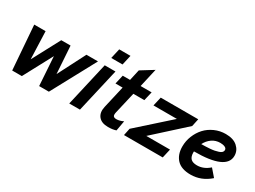

<svg xmlns="http://www.w3.org/2000/svg" viewBox="-45 -1264 2450 1844"><g transform="rotate(30 1180.0 -342.0)"><path d="M98.1 0 61 -487.8H187L198.2 -182.1L360.8 -487.8H463.9L483.9 -183.1L640.1 -487.8H768.1L504.9 0H397L376 -319.8L205.1 0Z M861.8 -580.1 886.7 -689.9H1011.7L986.8 -580.1ZM731 0 842.8 -487.8H961.9L849.6 0Z M1165.5 9.8Q1092.8 9.8 1059.6 -31.2Q1026.4 -72.3 1041.5 -140.1L1098.6 -388.2H1019.5L1042.5 -487.8H1123.5L1150.4 -608.9L1287.6 -693.8L1240.7 -487.8H1362.8L1339.4 -388.2H1217.8L1162.6 -150.9Q1155.3 -118.2 1164.6 -106.7Q1173.8 -95.2 1197.8 -95.2Q1232.4 -95.2 1273.4 -115.2L1253.4 -2.9Q1218.3 9.8 1165.5 9.8Z M1879.9 -487.8 1861.8 -402.8 1527.8 -100.1H1790.5L1767.6 0H1337.9L1354.5 -79.1L1700.2 -388.2H1440.9L1463.9 -487.8Z M2356.9 -356.9Q2356.9 -199.2 1998.5 -200.2Q1998 -196.3 1998 -189Q1998 -143.1 2019.5 -120.6Q2041 -98.1 2089.8 -98.1Q2162.6 -98.1 2225.1 -153.8L2293.9 -74.2Q2198.7 9.8 2080.1 9.8Q1977.5 9.8 1927.7 -43Q1877.9 -95.7 1877.9 -186Q1877.9 -247.6 1900.9 -304.4Q1923.8 -361.3 1963.1 -404.1Q2002.4 -446.8 2059.6 -472.4Q2116.7 -498 2181.2 -498Q2265.6 -498 2311.3 -457Q2356.9 -416 2356.9 -356.9ZM2178.2 -397.9Q2126.5 -397.9 2086.7 -369.9Q2046.9 -341.8 2023.9 -295.9Q2049.8 -296.4 2068.4 -296.9Q2086.9 -297.4 2116.7 -299.6Q2146.5 -301.8 2167 -305.9Q2187.5 -310.1 2208 -316.7Q2228.5 -323.2 2239.3 -334Q2250 -344.7 2250 -358.9Q2250 -378.9 2228.8 -388.4Q2207.5 -397.9 2178.2 -397.9Z"/></g></svg>

Font: HK Grotesk Legacy
Style: Bold Italic
Weight: 700
Italic angle: -13°
Designer: Alfredo Marco Pradil
Foundry: Hanken Design Co.
Version: Version 2.022;PS 002.022;hotconv 1.0.88;makeotf.lib2.5.64775